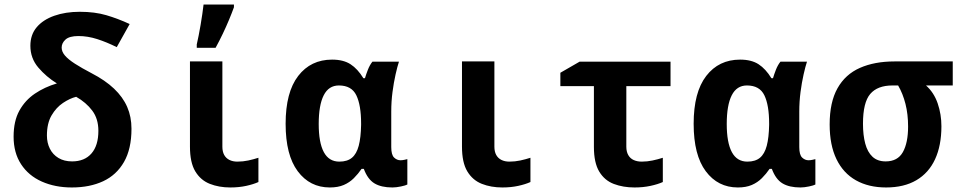

<svg xmlns="http://www.w3.org/2000/svg" viewBox="-20 -817 4240 847"><path d="M297 10Q223 10 164.5 -16Q106 -42 73 -92.5Q40 -143 40 -214Q40 -283 65.5 -329Q91 -375 134 -404Q177 -433 231 -449Q184 -478 149 -519Q114 -560 114 -615Q114 -664 142 -697Q170 -730 219.5 -747.5Q269 -765 332 -765Q398 -765 449 -750Q500 -735 552 -711L495 -609Q451 -631 409 -644.5Q367 -658 326 -658Q286 -658 269 -642.5Q252 -627 252 -607Q252 -589 266.5 -572Q281 -555 310.5 -536Q340 -517 384 -494Q444 -463 483 -426Q522 -389 541 -345.5Q560 -302 560 -249Q560 -160 527 -102.5Q494 -45 435 -17.5Q376 10 297 10ZM298 -105Q353 -105 383.5 -140Q414 -175 414 -240Q414 -293 387 -329Q360 -365 316 -390Q288 -383 258 -363Q228 -343 207.5 -308Q187 -273 187 -219Q187 -187 200 -161Q213 -135 238 -120Q263 -105 298 -105Z M996 10Q946 10 905.5 -6Q865 -22 841.5 -61Q818 -100 818 -170V-546H961V-170Q961 -148 969 -133.5Q977 -119 992 -111.5Q1007 -104 1027 -104Q1052 -104 1075 -109Q1098 -114 1120 -121V-14Q1098 -4 1066 3Q1034 10 996 10ZM848 -621Q852 -639 856.5 -661Q861 -683 865 -707.5Q869 -732 872.5 -755Q876 -778 878 -797H1012V-785Q1003 -760 990.5 -730Q978 -700 963 -668.5Q948 -637 931 -606H848Z M1435 10Q1347 10 1293.5 -61.5Q1240 -133 1240 -271Q1240 -410 1295.5 -482Q1351 -554 1445 -554Q1495 -554 1526.5 -533.5Q1558 -513 1583 -472H1590Q1595 -489 1603 -509.5Q1611 -530 1623 -545H1740Q1733 -524 1725 -488.5Q1717 -453 1711.5 -411Q1706 -369 1706 -325V-168Q1706 -134 1718.5 -122Q1731 -110 1747 -110Q1755 -110 1764 -112Q1773 -114 1777 -115V-3Q1770 1 1749 5.5Q1728 10 1711 10Q1662 10 1632 -8Q1602 -26 1585 -72H1575Q1560 -50 1541 -31Q1522 -12 1496.5 -1Q1471 10 1435 10ZM1477 -104Q1512 -104 1532.5 -121Q1553 -138 1562.5 -174Q1572 -210 1573 -266V-272Q1573 -353 1552 -396.5Q1531 -440 1475 -440Q1430 -440 1408 -396.5Q1386 -353 1386 -270Q1386 -188 1408.5 -146Q1431 -104 1477 -104Z M2196 10Q2146 10 2105.5 -6Q2065 -22 2041.5 -61Q2018 -100 2018 -170V-546H2161V-170Q2161 -148 2169 -133.5Q2177 -119 2192 -111.5Q2207 -104 2227 -104Q2252 -104 2275 -109Q2298 -114 2320 -121V-14Q2298 -4 2266 3Q2234 10 2196 10Z M2779 10Q2729 10 2688 -5.5Q2647 -21 2623.5 -60Q2600 -99 2600 -169V-437H2452V-496L2537 -545H2938V-437H2743V-170Q2743 -148 2751.5 -133Q2760 -118 2775.5 -111Q2791 -104 2811 -104Q2835 -104 2858.5 -109Q2882 -114 2904 -121V-14Q2882 -4 2849.5 3Q2817 10 2779 10Z M3235 10Q3147 10 3093.5 -61.5Q3040 -133 3040 -271Q3040 -410 3095.5 -482Q3151 -554 3245 -554Q3295 -554 3326.5 -533.5Q3358 -513 3383 -472H3390Q3395 -489 3403 -509.5Q3411 -530 3423 -545H3540Q3533 -524 3525 -488.5Q3517 -453 3511.5 -411Q3506 -369 3506 -325V-168Q3506 -134 3518.5 -122Q3531 -110 3547 -110Q3555 -110 3564 -112Q3573 -114 3577 -115V-3Q3570 1 3549 5.5Q3528 10 3511 10Q3462 10 3432 -8Q3402 -26 3385 -72H3375Q3360 -50 3341 -31Q3322 -12 3296.5 -1Q3271 10 3235 10ZM3277 -104Q3312 -104 3332.5 -121Q3353 -138 3362.5 -174Q3372 -210 3373 -266V-272Q3373 -353 3352 -396.5Q3331 -440 3275 -440Q3230 -440 3208 -396.5Q3186 -353 3186 -270Q3186 -188 3208.5 -146Q3231 -104 3277 -104Z M3889 10Q3812 10 3756 -21.5Q3700 -53 3670 -115Q3640 -177 3640 -268Q3640 -366 3674.5 -427.5Q3709 -489 3773.5 -517.5Q3838 -546 3926 -546H4183V-440H4065Q4100 -409 4116.5 -361Q4133 -313 4133 -260Q4133 -175 4105 -114.5Q4077 -54 4022.5 -22Q3968 10 3889 10ZM3887 -105Q3940 -105 3963 -146Q3986 -187 3986 -259Q3986 -313 3974.5 -358.5Q3963 -404 3942 -440H3917Q3851 -440 3819 -402.5Q3787 -365 3787 -271Q3787 -221 3797 -183.5Q3807 -146 3829 -125.5Q3851 -105 3887 -105Z"/></svg>

Font: Noto Sans Mono
Style: Bold
Weight: 700
Designer: Monotype Design Team
Foundry: Monotype Imaging Inc.
Version: Version 2.014